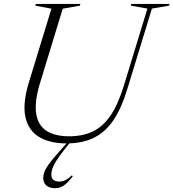

<svg xmlns="http://www.w3.org/2000/svg" viewBox="-20 -725 889 984"><path d="M184.5 -297.5Q156.5 -204.5 165.2 -144.2Q174 -84 217.2 -55.2Q260.5 -26.5 335 -26.5Q403 -26.5 455 -51Q507 -75.5 545.8 -132Q584.5 -188.5 614 -283.5L735.5 -681L650.5 -696L653 -705H849L846 -696L758.5 -681L631 -264Q602 -169 560.8 -108.2Q519.5 -47.5 460.8 -18.8Q402 10 320.5 10Q235.5 10 180.5 -23Q125.5 -56 110.2 -125.5Q95 -195 128.5 -304.5L243.5 -680.5L161 -696L164 -705H392L389.5 -696L301.5 -680.5ZM243 170Q243 187.5 253.5 196.5Q264 205.5 284.5 205.5Q300 205.5 315 198.2Q330 191 348.5 173.5L353 178.5Q327 212 306.8 225.8Q286.5 239.5 262 239.5Q232 239.5 216.8 224.8Q201.5 210 201.5 186.5Q201.5 173 206.8 157.8Q212 142.5 227.5 120.2Q243 98 273 64L341.5 -13.5H354L309 43Q281.5 78 267.2 101.5Q253 125 248 141Q243 157 243 170Z"/></svg>

Font: Newsreader 60pt Light
Style: Italic
Weight: 300
Italic angle: -17°
Designer: Hugues Gentile
Foundry: Production Type
Version: Version 1.003